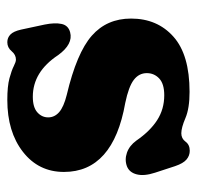

<svg xmlns="http://www.w3.org/2000/svg" viewBox="-27 -487 526 512"><g transform="rotate(90 236.0 -231.0)"><path d="M238 -55.5Q266 -55.5 279.5 -67.5Q293 -79.5 293 -96.5Q293 -113.5 279 -125.8Q265 -138 233 -146Q121 -172.5 75.2 -212.8Q29.5 -253 29.5 -317.5Q29.5 -387.5 77.8 -430.5Q126 -473.5 225 -473.5Q269 -473.5 294.8 -462.5Q320.5 -451.5 335.5 -451.5Q349.5 -451.5 357.8 -462.8Q366 -474 382 -474Q395 -474 405.2 -465.5Q415.5 -457 423 -435L440.5 -381.5Q450 -352.5 445 -332.8Q440 -313 423.5 -306.5Q406 -300 387.2 -306.5Q368.5 -313 355 -331.5Q329.5 -368.5 300.2 -387.2Q271 -406 234 -406Q203.5 -406 189.2 -392.5Q175 -379 175 -359.5Q175 -338.5 193 -324.8Q211 -311 254.5 -302Q438.5 -269.5 438.5 -138.5Q438.5 -71 385 -29.2Q331.5 12.5 246.5 12.5Q210 12.5 188.8 6.8Q167.5 1 156.2 -4.8Q145 -10.5 139 -10.5Q126 -10.5 116.5 1Q107 12.5 92.5 12.5Q80.5 12.5 72 4.2Q63.5 -4 59 -24L45.5 -87Q40 -114 43.8 -132Q47.5 -150 66 -155Q97.5 -163.5 127 -123Q171.5 -55.5 238 -55.5Z"/></g></svg>

Font: Fraunces 72pt SuperSoft
Style: Bold
Weight: 700
Version: Version 1.000;[0bf87f6ff]